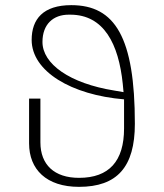

<svg xmlns="http://www.w3.org/2000/svg" viewBox="-20 -715 638 746"><path d="M253 -658C384 -658 441 -544 457 -389L460 -357L425 -363C250 -391 145 -467 145 -552C145 -621 187 -658 247 -658ZM257 -695C148 -695 103 -641 103 -560C103 -438 257 -346 462 -329V-216C462 -89 404 -24 287 -24C191 -24 137 -75 137 -162V-332H93V-158C93 -57 160 11 287 11C435 11 504 -66 504 -234C504 -570 427 -695 257 -695Z"/></svg>

Font: Perun ExtraLight
Style: Regular
Weight: 200
Foundry: Copyright (c) Stefan Peev, Context Ltd, 2016
Version: Version 1.089